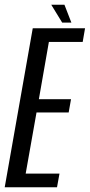

<svg xmlns="http://www.w3.org/2000/svg" viewBox="-49 -795 381 815"><path d="M-29 0 90 -675H312L302 -617H158.5L116 -374H252.5L242.5 -317.5H106L60 -58H203.5L193 0ZM215 -699 168.5 -775H224.5L254 -699Z"/></svg>

Font: Anybody Condensed Regular
Style: Italic
Weight: 400
Width: 3
Italic angle: -10°
Designer: Tyler Finck
Foundry: Etcetera Type Company
Version: Version 1.010; ttfautohint (v1.8.3) -l 8 -r 50 -G 200 -x 14 